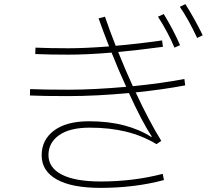

<svg xmlns="http://www.w3.org/2000/svg" viewBox="-20 -876 1040 931"><path d="M879 -856Q927 -779 963 -705L936 -692Q893 -784 852 -843ZM826 -645Q795 -719 746 -795L774 -808Q822 -729 853 -657ZM878 -462Q766 -441 638 -428Q701 -292 762 -193L739 -177Q671 -218 591.5 -237.5Q512 -257 415 -257Q318 -257 266.5 -220.5Q215 -184 215 -124Q215 -63 279.5 -29.5Q344 4 468 4Q627 4 769 -33L775 -3Q634 35 467 35Q328 35 255 -6Q182 -47 182 -123Q182 -198 242 -243Q302 -288 412 -288Q506 -288 582 -268Q658 -248 713 -212L716 -214Q670 -283 605 -425Q448 -410 309 -410Q185 -410 125 -413L126 -444Q189 -441 310 -441Q434 -441 592 -455Q555 -535 521 -621Q404 -611 312 -611Q214 -611 151 -614L152 -645Q218 -642 313 -642Q394 -642 509 -651Q481 -722 458 -787L489 -795Q510 -733 541 -654Q646 -663 766 -680L770 -649Q643 -632 553 -624Q587 -539 624 -458Q764 -472 874 -493Z"/></svg>

Font: IBM Plex Sans JP ExtraLight
Style: Regular
Weight: 200
Designer: Mike Abbink; Paul van der Laan; Pieter van Rosmalen; Wujin Sim; Yejin Wi; Jinhee Kim; Boomi Park; Yona Kim; Kichan Ma
Foundry: Sandoll Inc.
Version: Version 1.001